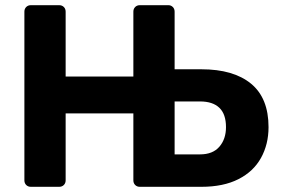

<svg xmlns="http://www.w3.org/2000/svg" viewBox="-20 -720 1090 740"><path d="M99 0Q88 0 81 -7Q74 -14 74 -25V-675Q74 -686 81 -693Q88 -700 99 -700H208Q219 -700 226 -693Q233 -686 233 -675V-425H494V-675Q494 -686 501 -693Q508 -700 519 -700H629Q639 -700 646 -693Q653 -686 653 -675V-453H756Q880 -453 947.5 -397.5Q1015 -342 1015 -230Q1015 -164 986 -111.5Q957 -59 899 -29.5Q841 0 756 0H519Q508 0 501 -7Q494 -14 494 -25V-283H233V-25Q233 -14 226 -7Q219 0 208 0ZM653 -125H751Q800 -125 825.5 -154.5Q851 -184 851 -230Q851 -280 825.5 -304.5Q800 -329 751 -329H653Z"/></svg>

Font: Rubik SemiBold
Style: Regular
Weight: 600
Designer: Hubert and Fischer
Foundry: Hubert and Fischer
Version: Version 2.300;gftools[0.9.30]